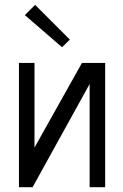

<svg xmlns="http://www.w3.org/2000/svg" viewBox="-20 -776 510 796"><path d="M83 -713.4 125.5 -755.9 269.5 -611.8 237.3 -580.1ZM58.6 0V-515.1H123V-164.1L319.8 -515.1H416V0H351.6V-427.7L115.2 0Z"/></svg>

Font: News Cycle
Style: Regular
Weight: 500
Version: Version 0.5.2